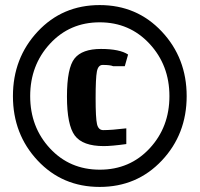

<svg xmlns="http://www.w3.org/2000/svg" viewBox="-20 -721 787 757"><path d="M389 -145Q306 -145 275 -186.5Q244 -228 244 -340.5Q244 -453 274 -490.5Q304 -528 378 -528Q452 -528 485 -506L472 -460H426Q415 -465 385 -465Q367 -465 362 -439Q357 -413 357 -334Q357 -255 362.5 -231.5Q368 -208 387 -208Q420 -208 478 -215V-153Q420 -145 389 -145ZM128.5 -88Q31 -192 31 -342Q31 -492 128.5 -596.5Q226 -701 373 -701Q520 -701 618 -596.5Q716 -492 716 -342Q716 -192 618 -88Q520 16 373 16Q226 16 128.5 -88ZM177 -548.5Q99 -464 99 -342Q99 -220 177 -136Q255 -52 373.5 -52Q492 -52 570 -136Q648 -220 648 -342Q648 -464 569.5 -548.5Q491 -633 373 -633Q255 -633 177 -548.5Z"/></svg>

Font: Chau Philomene One
Style: Regular
Weight: 400
Designer: Vicente Lamonaca
Foundry: TipoType
Version: Version 1.002